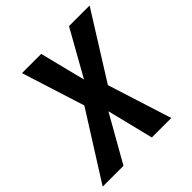

<svg xmlns="http://www.w3.org/2000/svg" viewBox="-219 -853 994 994"><g transform="rotate(-45 278.5 -355.5)"><path d="M231.9 -710.9 294.9 -460.4 435.5 -710.9H586.4L361.8 -352.5L473.6 0H331.1L268.1 -254.9L123.5 0H-28.8L201.2 -364.3L91.3 -710.9Z"/></g></svg>

Font: Roboto Condensed SemiBold
Style: Italic
Weight: 600
Italic angle: -12°
Designer: Christian Robertson
Foundry: Google
Version: Version 3.008; 2023